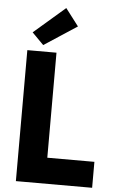

<svg xmlns="http://www.w3.org/2000/svg" viewBox="-63 -1009 618 1051"><g transform="rotate(5 246.0 -484.0)"><path d="M65.4 -719.7H225.6V-142.6H484.4V0H65.4ZM85.9 -819.3 257.8 -967.8 330.1 -873 149.4 -754.9Z"/></g></svg>

Font: Reddit Sans Fudge ExtraBold
Style: Regular
Weight: 800
Designer: Stephen Hutchings
Foundry: Reddit
Version: Version 1.011